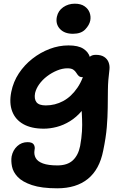

<svg xmlns="http://www.w3.org/2000/svg" viewBox="-20 -762 676 1040"><path d="M290 258Q205 258 153 240.5Q101 223 76 196.5Q51 170 45 140Q39 110 43 85Q50 51 73.5 29.5Q97 8 129 8Q155 8 163 21Q171 34 167 51Q163 75 173.5 94Q184 113 213 123.5Q242 134 291 134Q345 134 374.5 106.5Q404 79 414 29Q422 -15 424 -50.5Q426 -86 424.5 -118Q423 -150 421.5 -184Q420 -218 424 -258L475 -248Q454 -198 424 -162.5Q394 -127 359 -105.5Q324 -84 287.5 -74.5Q251 -65 217 -65Q150 -65 106.5 -89.5Q63 -114 46 -159Q29 -204 41 -264Q52 -319 82 -364.5Q112 -410 155.5 -444Q199 -478 249 -497Q299 -516 351 -516Q404 -516 431.5 -498Q459 -480 467 -452.5Q475 -425 469 -396Q464 -374 451 -359Q438 -344 427 -344Q413 -344 406 -351Q399 -358 393 -368Q387 -378 376.5 -385Q366 -392 345 -392Q318 -392 289 -380Q260 -368 235 -349Q210 -330 193 -306.5Q176 -283 170 -258Q164 -226 177.5 -208.5Q191 -191 228 -191Q278 -191 322 -214.5Q366 -238 399.5 -287Q433 -336 448 -412Q453 -440 464.5 -452.5Q476 -465 499 -465Q527 -465 544 -454Q561 -443 568 -425Q575 -407 573 -387Q565 -326 564.5 -276Q564 -226 563.5 -177.5Q563 -129 558.5 -73.5Q554 -18 539 54Q519 156 456 207Q393 258 290 258ZM375 -579Q329 -579 304.5 -605.5Q280 -632 288 -671Q295 -704 322.5 -723Q350 -742 385 -742Q418 -742 438 -728Q458 -714 465.5 -693.5Q473 -673 469 -651Q464 -626 441.5 -602.5Q419 -579 375 -579Z"/></svg>

Font: Shantell Sans SemiBold
Style: Italic
Weight: 600
Italic angle: -11°
Designer: Stephen Nixon, Anya Danilova, Shantell Martin
Foundry: Arrow Type
Version: Version 1.011;[c5ecc13dd]